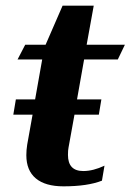

<svg xmlns="http://www.w3.org/2000/svg" viewBox="-20 -648 461 678"><path d="M277 -438 252 -297H338L329 -243H243L222 -127Q220 -118 220 -101Q220 -44 274 -44Q309 -44 349 -63L340 -10Q289 10 204 10Q140 10 106.5 -18Q73 -46 73 -100Q73 -118 76 -137L95 -243H27L36 -297H104L129 -438H42L69 -490H141L201 -628H311L286 -490H421L396 -438Z"/></svg>

Font: Fahkwang
Style: Bold Italic
Weight: 700
Italic angle: -10°
Designer: Suppakit Chalermlarp | Katatrad Co.,Ltd.
Foundry: Cadson Demak Co.,Ltd.
Version: Version 1.000; ttfautohint (v1.6)